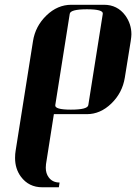

<svg xmlns="http://www.w3.org/2000/svg" viewBox="-20 -481 591 809"><path d="M43.5 184.6Q43.5 167 45.9 153.8L119.1 -308.1Q128.9 -370.6 175.8 -416Q222.2 -460.9 280.8 -460.9H418Q474.6 -460.9 507.8 -416Q533.7 -380.4 533.7 -336.4Q533.7 -327.6 530.8 -308.1L505.9 -153.8Q495.6 -89.8 449.2 -44.9Q402.8 0 346.2 0H207L173.8 210.9Q172.9 220.7 172.9 225.6Q172.9 249.5 185.1 266.1Q201.2 288.1 231 288.1L228 308.1H158.2Q101.1 308.1 67.9 263.2Q43.5 230 43.5 184.6ZM212.9 -38.1Q210 -19 278.8 -19Q349.1 -19 352.1 -38.1L413.1 -422.9Q416 -441.9 346.2 -441.9Q276.9 -441.9 273.9 -422.9Z"/></svg>

Font: Hjet
Style: Italic
Weight: 400
Designer: T. Christopher White
Version: Version 1.2